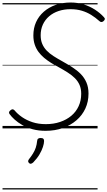

<svg xmlns="http://www.w3.org/2000/svg" viewBox="-20 -1020 853 1525"><path d="M342 19Q286 19 239.5 6.5Q193 -6 157.5 -26.5Q122 -47 96.5 -70Q71 -93 56 -114Q50 -122 52 -129.5Q54 -137 63 -144Q74 -153 81 -152Q88 -151 95 -144Q119 -115 155 -90Q191 -65 238 -49.5Q285 -34 344 -34Q406 -34 457.5 -51.5Q509 -69 546.5 -100.5Q584 -132 604.5 -176.5Q625 -221 625 -275Q625 -315 612 -345Q599 -375 575 -399Q551 -423 518 -444Q485 -465 445 -487Q414 -503 384.5 -521.5Q355 -540 330 -561Q305 -582 286 -607.5Q267 -633 256 -665.5Q245 -698 245 -739Q245 -797 266.5 -844.5Q288 -892 328 -927Q368 -962 422 -981Q476 -1000 542 -1000Q596 -1000 644.5 -985Q693 -970 734 -943.5Q775 -917 805 -884Q814 -875 812.5 -867.5Q811 -860 802 -852Q794 -845 785.5 -845Q777 -845 770 -852Q739 -880 704.5 -901.5Q670 -923 629.5 -935Q589 -947 540 -947Q489 -947 445.5 -932.5Q402 -918 370 -890.5Q338 -863 320.5 -825Q303 -787 303 -740Q303 -701 315.5 -671.5Q328 -642 350.5 -618.5Q373 -595 405 -574.5Q437 -554 477 -532Q518 -509 555.5 -485Q593 -461 621.5 -432Q650 -403 666.5 -365Q683 -327 683 -277Q683 -212 658 -158Q633 -104 587 -64.5Q541 -25 479 -3Q417 19 342 19ZM212 276Q204 269 203.5 262Q203 255 209 246Q228 222 242 199.5Q256 177 264 153Q272 129 275 99Q276 86 283.5 81Q291 76 303 76Q318 76 324.5 82.5Q331 89 330 101Q330 119 321 147Q312 175 293.5 206.5Q275 238 245 269Q238 276 229 279.5Q220 283 212 276ZM0 475H755V485H0ZM0 -20H755V0H0ZM0 -505H755V-500H0ZM0 -995H755V-985H0Z"/></svg>

Font: Playwrite SK Guides
Style: Regular
Weight: 400
Designer: Veronika Burian, José Scaglione
Foundry: TypeTogether
Version: Version 1.003